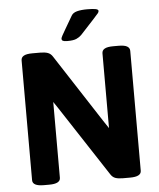

<svg xmlns="http://www.w3.org/2000/svg" viewBox="-55 -838 734 887"><g transform="rotate(-5 312.0 -395.0)"><path d="M60.1 0ZM60.1 -25.9V-581.5Q60.1 -595.7 72.8 -602.8Q85.4 -609.9 112.3 -609.9H149.4Q170.4 -609.9 184.1 -605Q197.8 -600.1 206.5 -585.9L411.6 -270L435.1 -234.9V-581.5Q435.1 -595.7 447.8 -602.8Q460.4 -609.9 487.3 -609.9H512.2Q539.1 -609.9 551.5 -602.8Q564 -595.7 564 -581.5V-25.9Q564 1.5 512.2 1.5H479Q457.5 1.5 444.3 -3.2Q431.2 -7.8 422.4 -21.5L207.5 -350.1L189 -377.4V-25.9Q189 1.5 137.2 1.5H112.3Q60.1 1.5 60.1 -25.9ZM252.4 -665.5Q252.4 -669.4 258.5 -680.7Q264.6 -691.9 274.4 -708.5Q295.9 -744.1 308.6 -767.1Q315.9 -780.3 334.7 -785.4Q353.5 -790.5 382.3 -790.5Q409.7 -790.5 421.9 -787.8Q434.1 -785.2 434.1 -778.3Q434.1 -773.4 429.7 -767.8Q425.3 -762.2 403.3 -738.3L344.2 -674.3Q334.5 -664.6 320.6 -658.4Q306.6 -652.3 279.3 -652.3Q263.7 -652.3 258.1 -655.3Q252.4 -658.2 252.4 -665.5Z"/></g></svg>

Font: Jaldi
Style: Bold
Weight: 400
Designer: Pablo Cosgaya and Nicolas Silva
Foundry: Omnibus-Type
Version: Version 1.007